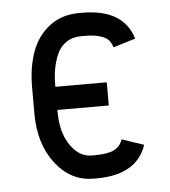

<svg xmlns="http://www.w3.org/2000/svg" viewBox="-44 -552 537 605"><g transform="rotate(-5 225.0 -250.0)"><path d="M237.3 -438.5H228.5Q201.2 -438.5 181.6 -425.5Q162.1 -412.6 152.1 -390.4Q142.1 -368.2 137.7 -344Q133.3 -319.8 133.3 -291.5V-286.6H295.9V-213.4H133.3V-208.5Q133.3 -142.6 161.1 -101.8Q189 -61 228.5 -61H237.3Q277.8 -61 298.3 -70.6Q318.8 -80.1 326.7 -103.5L396 -80.1Q365.2 12.2 237.3 12.2H228.5Q156.2 12.2 108.2 -49.8Q60.1 -111.8 60.1 -208.5V-291.5Q60.1 -355 77.9 -403.8Q95.7 -452.6 134.5 -482.2Q173.3 -511.7 228.5 -511.7H237.3Q368.2 -511.7 397 -416L326.7 -394.5Q322.3 -408.7 314.5 -417.7Q306.6 -426.8 287.6 -432.6Q268.6 -438.5 237.3 -438.5Z"/></g></svg>

Font: Anka/Coder Narrow
Style: Regular
Weight: 400
Width: 3
Monospace: yes
Version: Version 001.100